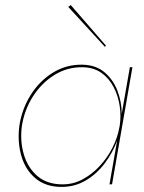

<svg xmlns="http://www.w3.org/2000/svg" viewBox="-20 -724 565 754"><path d="M56 -230Q48 -168 63.5 -113Q79 -58 119 -24Q159 10 222 10Q274 10 317 -15.5Q360 -41 391.5 -83Q423 -125 440 -172L410 0H420L500 -460H490L458 -277Q458 -324 441 -368Q424 -412 390 -440.5Q356 -469 303 -470Q240 -471 187.5 -438.5Q135 -406 100.5 -351Q66 -296 56 -230ZM66 -230Q76 -293 109.5 -345.5Q143 -398 193.5 -429.5Q244 -461 305 -460Q348 -459 378 -438Q408 -417 426 -382.5Q444 -348 450 -308Q456 -268 450 -230L449 -225Q442 -184 422 -144.5Q402 -105 372 -72.5Q342 -40 305 -20Q268 0 226 0Q165 0 127 -32.5Q89 -65 73.5 -118Q58 -171 66 -230ZM248 -697 392 -540 396 -545 258 -704Z"/></svg>

Font: Jost* 200 Hairline Italic
Style: Italic
Weight: 100
Italic angle: -10°
Version: Version 3.200; ttfautohint (v0.97) -l 8 -r 50 -G 200 -x 14 -